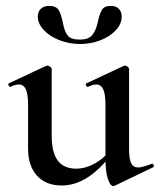

<svg xmlns="http://www.w3.org/2000/svg" viewBox="-20 -617 541 650"><path d="M75 -114V-263Q75 -298 67.5 -314.5Q60 -331 44 -331Q31 -331 16 -323H15Q11 -323 9 -328Q7 -333 10 -335L136 -394L141 -395Q145 -395 150 -391Q155 -387 155 -384V-157Q155 -101 175.5 -73.5Q196 -46 238 -46Q270 -46 302.5 -64.5Q335 -83 356 -113L362 -101Q280 11 189 11Q135 11 105 -22.5Q75 -56 75 -114ZM448 -50Q460 -50 493 -62L495 -63Q498 -63 500 -58Q502 -53 499 -51L368 12L364 13Q353 13 345 -12Q337 -37 337 -79V-263Q337 -298 329.5 -314.5Q322 -331 306 -331Q294 -331 278 -323H277Q273 -323 271 -328.5Q269 -334 273 -335L399 -394L403 -395Q407 -395 412 -391Q417 -387 417 -384V-113Q417 -79 424 -64.5Q431 -50 448 -50ZM311 -542Q317 -570 325 -583.5Q333 -597 355 -597Q373 -597 382.5 -587Q392 -577 392 -561Q392 -536 372 -514.5Q352 -493 319.5 -480.5Q287 -468 251 -468Q214 -468 181 -481Q148 -494 128 -515.5Q108 -537 108 -561Q108 -577 118 -587Q128 -597 146 -597Q170 -597 178.5 -583Q187 -569 193 -539Q198 -512 208.5 -497.5Q219 -483 250 -483Q280 -483 292.5 -498.5Q305 -514 311 -542Z"/></svg>

Font: Cormorant Infant SemiBold
Style: Regular
Weight: 600
Designer: Christian Thalmann (Catharsis Fonts)
Foundry: Catharsis Fonts
Version: Version 4.000